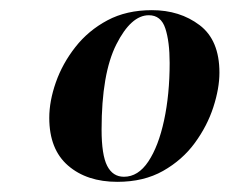

<svg xmlns="http://www.w3.org/2000/svg" viewBox="-20 -740 452 378"><path d="M211 -382Q151 -382 114 -414Q77 -446 77 -508Q77 -541 90 -578Q103 -615 128.5 -647.5Q154 -680 191.5 -700Q229 -720 279 -720Q334 -720 373 -690.5Q412 -661 412 -597Q412 -566 400 -529Q388 -492 363.5 -458.5Q339 -425 301 -403.5Q263 -382 211 -382ZM224 -392Q252 -392 272 -422Q292 -452 303 -503Q314 -554 314 -616Q314 -658 305.5 -684Q297 -710 273 -710Q238 -710 209 -652.5Q180 -595 180 -485Q180 -435 191 -413.5Q202 -392 224 -392Z"/></svg>

Font: Noto Serif Display ExtraCondensed ExtraBold
Style: Italic
Weight: 800
Width: 2
Italic angle: -12°
Designer: Monotype Design Team
Foundry: Monotype Imaging Inc.
Version: Version 2.009